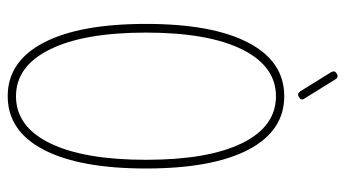

<svg xmlns="http://www.w3.org/2000/svg" viewBox="-214 -656 875 486"><g transform="rotate(90 223.0 -412.5)"><path d="M223 5Q135 5 87.5 -86Q40 -177 40 -345Q40 -513 87.5 -604Q135 -695 223 -695Q311 -695 358.5 -604Q406 -513 406 -345Q406 -177 358.5 -86Q311 5 223 5ZM223 -16Q300 -16 342 -102Q384 -188 384 -345Q384 -502 342 -588Q300 -674 223 -674Q147 -674 104.5 -588Q62 -502 62 -345Q62 -188 104.5 -102Q147 -16 223 -16ZM225 -732Q217 -727 211 -735L162 -814Q158 -822 163 -826Q168 -830 172 -830Q177 -830 180 -825L229 -746Q235 -738 225 -732Z"/></g></svg>

Font: Zen Loop
Style: Regular
Weight: 400
Designer: Yoshimichi Ohira
Foundry: A-1 Corp ZenFonts
Version: Version 1.000; ttfautohint (v1.8.3)